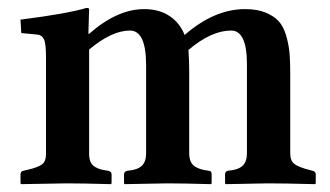

<svg xmlns="http://www.w3.org/2000/svg" viewBox="-20 -467 841 489"><path d="M205.1 -380.9H207Q278.8 -443.8 347.2 -443.8Q385.7 -443.8 412.1 -426Q438.5 -408.2 450.2 -377.9Q525.9 -443.8 604 -443.8Q634.8 -443.8 656.2 -435.1Q677.7 -426.3 689.9 -412.8Q702.1 -399.4 708.7 -376.7Q715.3 -354 717.3 -332.8Q719.2 -311.5 719.2 -280.8V-76.2Q719.2 -57.1 730.2 -49.1Q741.2 -41 768.1 -34.2L775.9 -32.2Q784.2 -30.3 784.2 -22.9V0L782.2 2Q701.2 0 662.1 0L555.2 2L553.2 0V-22.9Q553.2 -30.8 561 -32.2Q586.4 -34.2 597.7 -44.7Q608.9 -55.2 608.9 -76.2V-303.2Q608.9 -389.2 568.8 -389.2Q518.1 -389.2 460 -339.8Q461.9 -313.5 461.9 -282.2V-76.2Q461.9 -63.5 466.1 -54.9Q470.2 -46.4 478 -42Q485.8 -37.6 493.2 -35.6Q500.5 -33.7 511.2 -32.2Q519 -32.2 519 -22.9V0L517.1 2Q444.8 0 405.8 0L297.9 2L295.9 0V-22.9Q295.9 -30.8 305.2 -32.2Q330.1 -34.2 341.1 -44.7Q352.1 -55.2 352.1 -76.2V-300.8Q352.1 -389.2 311 -389.2Q264.6 -389.2 207 -340.8V-75.2Q207 -62.5 210.9 -54.2Q214.8 -45.9 222.7 -41.5Q230.5 -37.1 237.3 -35.4Q244.1 -33.7 254.9 -32.2Q264.2 -30.3 264.2 -22.9V0L262.2 2Q189.9 0 149.9 0L34.2 2L32.2 0V-22.9Q32.2 -30.8 40 -32.2L48.8 -34.2Q76.2 -40.5 86.7 -48.1Q97.2 -55.7 97.2 -75.2V-320.8Q97.2 -355.5 92 -366.7Q86.9 -377.9 75.2 -378.9L34.2 -382.8L32.2 -417Q151.4 -432.1 200.2 -446.8Q207 -446.8 207 -443.8Z"/></svg>

Font: Linux Libertine G
Style: Semibold
Weight: 600
Designer: Philipp H. Poll
Foundry: Philipp H. Poll
Version: Version 5.1.1